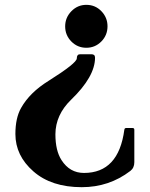

<svg xmlns="http://www.w3.org/2000/svg" viewBox="-20 -567 622 797"><path d="M338.4 -546.9Q375.5 -546.9 400.9 -520.5Q426.3 -494.1 426.3 -458Q426.3 -420.9 400.9 -395Q375 -368.7 338.4 -368.7Q301.8 -368.7 276.1 -394.8Q250.5 -420.9 250.5 -457.5Q250.5 -494.1 276.4 -520.5Q302.2 -546.9 338.4 -546.9ZM319.3 210Q193.4 210 118.7 144.5Q43.9 79.1 43.9 -10.7Q43.9 -77.1 67.4 -118.7Q103.5 -183.1 181.6 -231.4Q298.8 -305.2 298.8 -324.7Q298.8 -341.8 312.5 -341.8H359.9Q374.5 -341.8 374.5 -327.6Q374.5 -249 275.4 -153.3Q210.4 -90.3 210 -9.8Q210 58.6 235.4 97.7Q269.5 150.9 328.6 150.9Q472.2 150.9 496.1 -28.3Q497.1 -35.6 503.4 -35.6H530.3Q537.6 -35.6 537.6 -28.3V106.4Q537.6 129.9 521 142.6Q433.1 210 319.3 210Z"/></svg>

Font: Simply Serif
Style: Bold
Weight: 700
Designer: Wojciech Kalinowski "wmk69" (wmk69@o2.pl)
Foundry: Wojciech Kalinowski "wmk69" (wmk69@o2.pl)
Version: Version 1.0.0; 2022-02-18